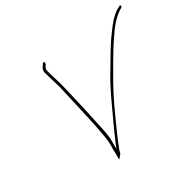

<svg xmlns="http://www.w3.org/2000/svg" viewBox="-159 -875 1038 1037"><g transform="rotate(-30 360.0 -356.5)"><path d="M187 -634C181 -624 181 -617 182 -606C191 -573 204 -534 214 -498C228 -436 264 -281 278 -212C283 -187 287 -166 290 -147C294 -121 298 -90 295 -62L296 -41V-5C296 -2 295 2 296 3C301 0 310 -12 318 -22C321 -37 327 -53 334 -70C353 -118 376 -166 399 -218C430 -287 466 -358 505 -423C541 -486 581 -554 620 -608C637 -632 653 -651 667 -664C680 -677 692 -686 701 -692V-693L716 -701C724 -705 719 -723 712 -714L696 -706C665 -687 636 -655 608 -615C566 -560 529 -493 490 -428C451 -364 418 -291 386 -221C366 -177 349 -143 332 -102L312 -55V-102C312 -144 303 -175 294 -218C287 -255 251 -415 242 -450L229 -504C220 -540 205 -575 198 -612C197 -617 199 -622 202 -627V-629L209 -639C211 -643 212 -644 211 -646C212 -660 201 -661 195 -646Z"/></g></svg>

Font: Stray Cat
Style: ExLtObl
Weight: 200
Version: Version 1.0